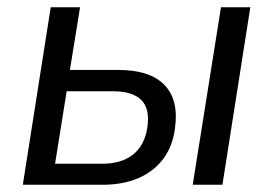

<svg xmlns="http://www.w3.org/2000/svg" viewBox="-20 -510 753 530"><path d="M43 0 120 -490H201L173 -317H305Q394 -317 434 -275.5Q474 -234 463 -156Q457 -107 431 -72Q405 -37 362.5 -18.5Q320 0 263 0ZM132 -58H262Q316 -58 348 -84Q380 -110 387 -160Q394 -211 369.5 -234.5Q345 -258 293 -258H164ZM512 0 590 -490H671L594 0Z"/></svg>

Font: Nunito Sans 10pt SemiCondensed
Style: Italic
Weight: 400
Width: 4
Italic angle: -9°
Designer: Vernon Adams
Foundry: Vernon Adams
Version: Version 3.101;gftools[0.9.27]